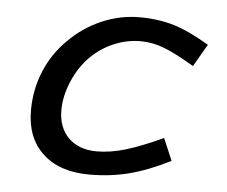

<svg xmlns="http://www.w3.org/2000/svg" viewBox="-42 -527 698 590"><g transform="rotate(5 307.0 -232.5)"><path d="M376 -407Q333 -407 293 -390Q253 -373 222 -342Q190 -310 170.5 -264Q151 -218 151 -175Q151 -121 183 -89.5Q215 -58 270 -58Q312 -58 359 -72Q406 -86 473 -117L502 -49Q435 -15 377 0Q319 15 254 15Q162 15 110 -33Q58 -81 58 -166Q58 -230 81.5 -287Q105 -344 150 -388Q194 -432 250 -456Q306 -480 366 -480Q424 -480 472 -465.5Q520 -451 582 -414L542 -345Q483 -380 447 -393.5Q411 -407 376 -407Z"/></g></svg>

Font: Intel One Mono
Style: Italic
Weight: 400
Italic angle: -16°
Monospace: yes
Designer: Fred Shallcrass
Foundry: Frere-Jones Type LLC
Version: Version 1.400;hotconv 1.1.0;makeotfexe 2.6.0;FJTRelease1.4